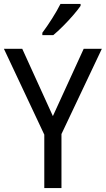

<svg xmlns="http://www.w3.org/2000/svg" viewBox="-20 -964 542 984"><path d="M251 -369 409 -714H502L295 -277V0H207V-274L0 -714H94ZM393 -934Q380 -915 355.5 -886.5Q331 -858 303 -830Q275 -802 253 -784H197V-796Q221 -828 247 -869Q273 -910 290 -944H393Z"/></svg>

Font: Noto Sans Myanmar SemiCondensed
Style: Regular
Weight: 400
Width: 4
Designer: Monotype Design Team
Foundry: Monotype Imaging Inc.
Version: Version 2.107; ttfautohint (v1.8.4.7-5d5b)